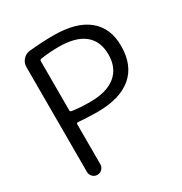

<svg xmlns="http://www.w3.org/2000/svg" viewBox="-172 -868 944 995"><g transform="rotate(-30 300.0 -370.0)"><path d="M165 -657V-363Q165 -355 174 -353Q222 -346 282 -346Q381 -346 433.5 -389Q486 -432 486 -512Q486 -592 434.5 -633.5Q383 -675 282 -675Q228 -675 174 -667Q165 -665 165 -657ZM85 -40V-668Q85 -692 101 -710.5Q117 -729 141 -732Q218 -740 288 -740Q424 -740 494.5 -682.5Q565 -625 565 -518Q565 -402 494 -342Q423 -282 288 -282Q234 -282 174 -287Q165 -287 165 -280V-40Q165 -24 153.5 -12Q142 0 125 0Q108 0 96.5 -12Q85 -24 85 -40Z"/></g></svg>

Font: Rounded Mplus 1c
Style: Regular
Weight: 400
Version: Version 1.059.20150529